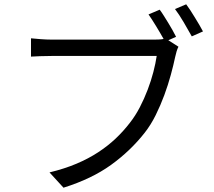

<svg xmlns="http://www.w3.org/2000/svg" viewBox="-20 -839 996 892"><path d="M762 -652 809 -622Q804 -612 800.5 -600.5Q797 -589 794 -575Q786 -537 773.5 -491Q761 -445 743.5 -397.5Q726 -350 703.5 -304.5Q681 -259 652 -222Q586 -138 496 -73Q406 -8 275 33L210 -38Q280 -55 335.5 -78.5Q391 -102 436 -131.5Q481 -161 517 -195Q553 -229 583 -268Q609 -301 629.5 -340.5Q650 -380 666 -422Q682 -464 692.5 -504.5Q703 -545 708 -579H219Q191 -579 166.5 -578Q142 -577 124 -576V-661Q144 -659 170 -657Q196 -655 220 -655H699Q708 -655 718.5 -655.5Q729 -656 740 -658Q725 -685 705.5 -717Q686 -749 670 -772L722 -794Q731 -782 741 -766Q751 -750 761.5 -733Q772 -716 781.5 -699Q791 -682 798 -668ZM845 -819Q854 -807 864.5 -791Q875 -775 885.5 -757.5Q896 -740 906 -723.5Q916 -707 923 -693L871 -670Q855 -699 833.5 -735.5Q812 -772 793 -797Z"/></svg>

Font: Kinto Sans
Style: Regular
Weight: 400
Designer: Authors: Ryoko NISHIZUKA  (kana & ideographs); Paul D. Hunt (Latin, Greek & Cyrillic); Wenlong ZHANG  (bopomofo); Sandol
Foundry: Adobe Systems Incorporated, ookami Inc.
Version: Version 0.001